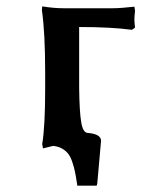

<svg xmlns="http://www.w3.org/2000/svg" viewBox="-20 -459 445 604"><path d="M335 -433.1Q359.9 -433.1 402.8 -438L404.8 -424.8Q402.8 -405.3 402.8 -398.9Q402.8 -387.7 404.8 -372.1L395 -365.2Q330.1 -374 229 -374V-181.2Q230 -107.4 235.4 -75Q240.7 -42.5 254.9 -41Q297.9 -37.6 297.9 -16.1L286.1 117.2Q286.1 118.2 285.2 121.3Q284.2 124.5 284.2 125H223.1L222.2 117.2V118.2Q218.8 95.2 215.8 81.1Q212.9 66.9 207.3 50.3Q201.7 33.7 194.3 24.4Q187 15.1 175 8.3Q163.1 1.5 147 0L115.2 7.8L112.8 -5.9Q122.1 -61.5 122.1 -181.2V-229Q122.1 -356.9 111.8 -426.8L112.8 -439Q148.4 -433.1 179.2 -433.1Z"/></svg>

Font: Linear Smooth
Style: Bold
Weight: 700
Designer: Philipp H. Poll, Flanker
Foundry: Philipp H. Poll, reworked by Flanker
Version: Version 1.061 | FøM Fix